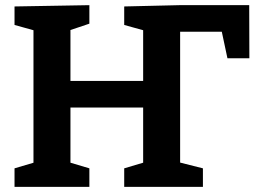

<svg xmlns="http://www.w3.org/2000/svg" viewBox="-20 -724 1009 744"><path d="M36.3 0V-71.7L128.7 -99L109.7 -70.3V-630.3L133.3 -600.3L36.3 -627.3V-699L326.3 -704V-632.3L231.3 -600.3L253 -631V-388L230.7 -410.3H557L534.7 -388V-630.3L557 -600.7L461.3 -627.3V-699L675 -704H945.7L946.3 -498.3H861.3L836.3 -616L867.7 -601H655.7L678 -623.3V-70.3L658.3 -99L766.3 -71.7V0H461.3V-71.7L553 -99L534.7 -70.3V-329.7L557 -307.3H230.7L253 -329.7V-70.3L234.7 -99L326.3 -71.7V0Z"/></svg>

Font: Bitter Thin
Style: Regular
Weight: 100
Designer: Sol Matas, and Bitter project Authors
Foundry: Sol Matas
Version: Version 2.002